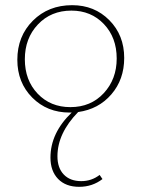

<svg xmlns="http://www.w3.org/2000/svg" viewBox="-20 -432 547 742"><path d="M460 -208Q460 -125 410.5 -67.5Q361 -10 282 1Q202 83 202 172Q202 217 226.5 242.5Q251 268 294 268Q334 268 365 244L376 260Q337 290 286 290Q234 290 204.5 259.5Q175 229 175 177Q175 82 257 3H249Q162 3 104.5 -55Q47 -113 47 -201Q47 -292 107 -352Q167 -412 259 -412Q345 -412 402.5 -354Q460 -296 460 -208ZM252 -18Q331 -18 381 -72Q431 -126 431 -206Q431 -287 381.5 -339Q332 -391 256 -391Q177 -391 126.5 -337.5Q76 -284 76 -203Q76 -122 125.5 -70Q175 -18 252 -18Z"/></svg>

Font: EauTestInfant Extralight
Style: Regular
Weight: 250
Designer: Christian Thalmann (Catharsis Fonts)
Version: Version 0.001;PS 000.001;hotconv 1.0.88;makeotf.lib2.5.64775